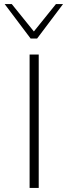

<svg xmlns="http://www.w3.org/2000/svg" viewBox="-20 -927 337 947"><path d="M126 0V-658H171V0ZM131 -737 140 -763 256 -907H291L163 -737ZM131 -737 3 -907H38L155 -762L163 -737Z"/></svg>

Font: Ysabeau Office ExtraLight
Style: Regular
Weight: 250
Designer: Christian Thalmann (Catharsis Fonts)
Version: Version 2.001;gftools[0.9.30]; featfreeze: tnum,lnum,ss02